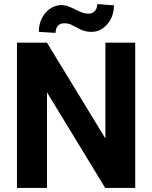

<svg xmlns="http://www.w3.org/2000/svg" viewBox="-20 -920 746 940"><path d="M642 0V-711H496V-242L210 -711H63V0H210V-468L495 0ZM414 -853C388 -853 367 -865 348 -874C328 -883 308 -895 280 -895C265 -895 250 -891 236 -884C198 -864 170 -821 170 -764L252 -759C252 -786 267 -806 293 -806C306 -806 317 -804 327 -800C358 -786 382 -764 427 -764C443 -764 458 -767 471 -774C509 -794 538 -836 538 -894L456 -900C456 -873 440 -853 414 -853Z"/></svg>

Font: Asimov
Style: Regular
Weight: 500
Designer: Google
Version: Version 2.000980; 2014